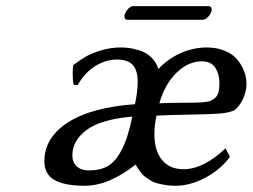

<svg xmlns="http://www.w3.org/2000/svg" viewBox="-20 -593 820 623"><path d="M409.2 -214.8Q306.6 -205.6 260.7 -171.1Q214.8 -136.7 214.8 -88.9Q214.8 -66.4 229 -53.2Q243.2 -40 268.1 -40Q304.7 -40 329.6 -54Q354.5 -67.9 375 -106.9Q395.5 -146 409.2 -214.8ZM497.1 -257.8Q523.9 -259.3 554.2 -259.5Q584.5 -259.8 600.8 -259.8Q617.2 -259.8 635.5 -261Q653.8 -262.2 662.4 -265.6Q670.9 -269 678.7 -276.1Q686.5 -283.2 689.2 -294.7Q691.9 -306.2 691.9 -324.2Q691.9 -352.5 678.5 -373.3Q665 -394 634.8 -394Q590.8 -394 552.7 -356.9Q514.6 -319.8 497.1 -257.8ZM357.9 -399.9Q321.3 -398.9 288.3 -378.2Q255.4 -357.4 231.9 -316.9L219.2 -317.9Q215.8 -330.1 215.8 -353Q215.8 -373 217.8 -381.8Q239.3 -397.9 256.8 -408.4Q274.4 -418.9 306.2 -429Q337.9 -439 372.1 -439Q385.7 -439 398.9 -437.3Q412.1 -435.5 432.6 -429.4Q453.1 -423.3 469.7 -408Q486.3 -392.6 494.1 -369.1Q525.4 -402.8 566.7 -420.9Q607.9 -439 650.9 -439Q679.7 -439 702.9 -430.7Q726.1 -422.4 740 -409.7Q753.9 -397 763.2 -380.6Q772.5 -364.3 776.1 -349.9Q779.8 -335.4 779.8 -321.8Q779.8 -295.9 768.3 -271.7Q756.8 -247.6 740.2 -234.9Q722.7 -227.1 693.6 -224.6Q664.6 -222.2 599.1 -221.2Q533.7 -220.2 487.8 -217.8Q481 -187 481 -158.2Q481 -104.5 505.6 -74.2Q530.3 -43.9 575.2 -43.9Q640.1 -43.9 711.9 -111.8L726.1 -84Q695.8 -43 646.7 -16.6Q597.7 9.8 548.8 9.8Q530.3 9.8 513.9 6.8Q497.6 3.9 486.6 0.7Q475.6 -2.4 464.6 -10Q453.6 -17.6 448.5 -21.2Q443.4 -24.9 436 -34.9Q428.7 -44.9 427.2 -47.1Q425.8 -49.3 419.9 -59.1Q333.5 9.8 254.9 9.8Q190.4 9.8 157.2 -8.8Q124 -27.3 124 -69.8Q124 -146 199.7 -195.3Q275.4 -244.6 418 -254.9Q426.8 -296.4 426.8 -328.1Q426.8 -364.3 410.9 -382.1Q395 -399.9 357.9 -399.9ZM637.2 -528.8H393.1Q383.8 -528.8 383.8 -540Q383.8 -549.8 393.3 -561.5Q402.8 -573.2 412.1 -573.2H655.8Q667 -573.2 667 -562Q667 -552.7 657.5 -540.8Q647.9 -528.8 637.2 -528.8Z"/></svg>

Font: Linear Smooth
Style: Italic
Weight: 400
Designer: Philipp H. Poll, Flanker
Foundry: Philipp H. Poll, reworked by Flanker
Version: Version 1.061 | FøM Fix